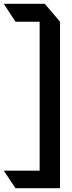

<svg xmlns="http://www.w3.org/2000/svg" viewBox="-36 -890 381 1017"><path d="M174 14V-775H46L-16 -870H201L282 -775V107H46L-16 14Z"/></svg>

Font: Halant SemiBold
Style: Regular
Weight: 600
Designer: Hitesh Malaviya (Devanagari), Satya Rajpurohit (Latin)
Foundry: Indian Type Foundry
Version: Version 1.101;PS 1.0;hotconv 1.0.78;makeotf.lib2.5.61930; tt